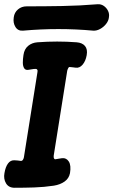

<svg xmlns="http://www.w3.org/2000/svg" viewBox="-41 -875 536 908"><path d="M28 13Q0 13 -12.5 -8Q-25 -29 -20 -56Q-15 -86 -3 -102Q9 -118 27 -117Q35 -117 42.5 -116Q50 -115 58 -114Q64 -114 67.5 -119.5Q71 -125 72 -131L136 -533Q138 -541 135 -545.5Q132 -550 125 -549Q118 -549 110.5 -547.5Q103 -546 95 -545Q80 -542 73.5 -552Q67 -562 67 -579Q67 -596 70 -615Q74 -643 92 -658Q110 -673 136 -675Q230 -682 321 -675Q348 -673 361 -657.5Q374 -642 369 -614Q364 -586 349.5 -569Q335 -552 316 -555Q311 -556 304.5 -556.5Q298 -557 290 -558Q285 -559 282 -553.5Q279 -548 277 -541L213 -139Q212 -130 214.5 -125.5Q217 -121 222 -122Q229 -123 237 -124.5Q245 -126 253 -127Q273 -129 284.5 -111Q296 -93 290 -56Q285 -31 264.5 -16.5Q244 -2 214 3Q167 10 120.5 11.5Q74 13 28 13ZM474 -792Q472 -776 460.5 -761.5Q449 -747 432.5 -738Q416 -729 400 -730Q236 -745 68 -730Q44 -728 32 -747.5Q20 -767 24 -792V-793Q27 -816 44 -830.5Q61 -845 85 -845Q169 -845 252.5 -846.5Q336 -848 421 -855Q437 -856 450 -847Q463 -838 470 -823.5Q477 -809 474 -793Z"/></svg>

Font: Winky Sans SemiBold
Style: Italic
Weight: 600
Italic angle: -8.97852°
Designer: Simon Atzbach
Foundry: typofactur
Version: Version 1.205